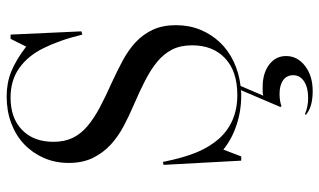

<svg xmlns="http://www.w3.org/2000/svg" viewBox="-216 -530 982 591"><g transform="rotate(-90 275.5 -235.0)"><path d="M219 212Q241 222 269 222Q301 222 320 209.5Q339 197 339 176Q339 156 323.5 145Q308 134 282 134Q259 134 244 140L241 137L293 15Q288 16 284.5 16Q281 16 276 16Q229 16 185.5 1.5Q142 -13 110 -39L89 16H76L63 -223L72 -225Q79 -191 86.5 -165Q94 -139 102.5 -119Q111 -99 121 -83Q131 -67 143 -53Q194 4 278 4Q351 4 391 -33.5Q431 -71 431 -135Q431 -171 418 -196.5Q405 -222 381 -242Q357 -262 323 -279.5Q289 -297 247 -315Q214 -329 182 -346Q150 -363 125 -386Q100 -409 84.5 -440.5Q69 -472 69 -515Q69 -557 84.5 -592Q100 -627 127 -652.5Q154 -678 191.5 -692Q229 -706 274 -706Q315 -706 350 -692Q385 -678 427 -646L451 -694H464L474 -476L464 -473Q455 -510 444.5 -539.5Q434 -569 423 -591Q400 -639 362 -666.5Q324 -694 270 -694Q207 -694 170.5 -658.5Q134 -623 134 -562Q134 -528 146 -503Q158 -478 181.5 -458Q205 -438 238.5 -420Q272 -402 315 -383Q352 -366 384.5 -348.5Q417 -331 441 -308.5Q465 -286 479 -256Q493 -226 493 -185Q493 -144 479 -110Q465 -76 440.5 -50Q416 -24 381.5 -7.5Q347 9 306 14L276 84Q283 82 288 82Q293 82 303 82Q345 82 371.5 102Q398 122 398 154Q398 189 367.5 212.5Q337 236 290 236Q241 236 217 215Z"/></g></svg>

Font: Libre Caslon Display
Style: Regular
Weight: 400
Designer: Pablo Impallari, Rodrigo Fuenzalida
Foundry: Pablo Impallari, Rodrigo Fuenzalida
Version: Version 1.002; ttfautohint (v1.5)